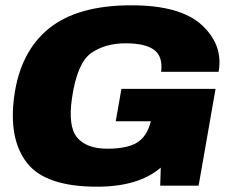

<svg xmlns="http://www.w3.org/2000/svg" viewBox="-20 -701 892 725"><path d="M346.5 4Q152 4 82 -85.8Q12 -175.5 33.5 -336.5Q56.5 -506 164.8 -593.5Q273 -681 476 -681Q661.5 -681 742.5 -606Q823.5 -531 805.5 -430H588.5Q595.5 -488 561.8 -512.8Q528 -537.5 454.5 -537.5Q377 -537.5 324.2 -500.5Q271.5 -463.5 252 -332Q236 -223.5 271.5 -181.5Q307 -139.5 385 -139.5Q459 -139.5 496.5 -162Q534 -184.5 548.5 -239L549.5 -243H417L438.5 -365.5H794L730 0H585L587 -68Q503 4 346.5 4Z"/></svg>

Font: Anybody ExtraExpanded ExtraBold
Style: Italic
Weight: 800
Width: 8
Italic angle: -10°
Designer: Tyler Finck
Foundry: Etcetera Type Company
Version: Version 1.010; ttfautohint (v1.8.3) -l 8 -r 50 -G 200 -x 14 